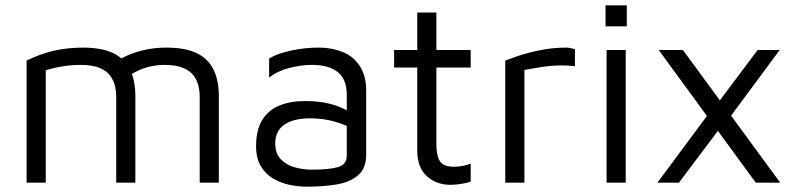

<svg xmlns="http://www.w3.org/2000/svg" viewBox="-20 -687 2989 722"><path d="M489 -325V0H417V-325Q417 -343 412.5 -363Q408 -383 395 -401.5Q382 -420 355 -431.5Q328 -443 283 -443Q252 -443 219 -438Q186 -433 152 -423V0H80V-459Q104 -471 129.5 -480.5Q155 -490 181.5 -496Q208 -502 235.5 -505Q263 -508 291 -508Q364 -508 407 -486.5Q450 -465 469.5 -424Q489 -383 489 -325ZM394 -439Q426 -464 460.5 -479Q495 -494 531.5 -501Q568 -508 605 -508Q678 -508 721 -486.5Q764 -465 783.5 -424Q803 -383 803 -325V0H731V-325Q731 -343 726.5 -363Q722 -383 709 -401.5Q696 -420 669 -431.5Q642 -443 597 -443Q566 -443 533 -434Q500 -425 466 -403Z M1135 15Q1102 15 1068.5 8Q1035 1 1006.5 -16Q978 -33 960.5 -62.5Q943 -92 943 -137Q943 -199 966.5 -236.5Q990 -274 1031.5 -290.5Q1073 -307 1127 -307Q1167 -307 1197.5 -301.5Q1228 -296 1251.5 -287Q1275 -278 1294 -266L1308 -200Q1285 -216 1241.5 -229Q1198 -242 1146 -242Q1083 -242 1049 -218Q1015 -194 1015 -148Q1015 -110 1035.5 -88.5Q1056 -67 1087.5 -58Q1119 -49 1152 -49Q1217 -49 1250.5 -58.5Q1284 -68 1284 -102V-331Q1284 -389 1250 -416Q1216 -443 1153 -443Q1113 -443 1068 -431.5Q1023 -420 992 -395V-467Q1023 -486 1075 -497Q1127 -508 1176 -508Q1209 -508 1237 -501.5Q1265 -495 1287 -482.5Q1309 -470 1324.5 -450.5Q1340 -431 1348.5 -405.5Q1357 -380 1357 -348V-106Q1357 -53 1325.5 -27Q1294 -1 1243.5 7Q1193 15 1135 15Z M1674 8Q1621 8 1585 -24.5Q1549 -57 1549 -121V-433H1462V-499H1549V-640H1621V-499H1750V-433H1621V-144Q1621 -102 1634 -81Q1647 -60 1687 -60Q1705 -60 1722 -63.5Q1739 -67 1750 -72V-4Q1736 1 1714.5 4.5Q1693 8 1674 8Z M1880 0V-459Q1892 -464 1926.5 -476Q1961 -488 2009.5 -498Q2058 -508 2110 -508Q2118 -508 2126 -506Q2134 -504 2142 -502V-438Q2116 -441 2091.5 -441Q2067 -441 2044 -438.5Q2021 -436 1998 -432Q1975 -428 1952 -424V0Z M2261 0V-499H2333V0ZM2257 -588V-667H2337V-588Z M2697 -218 2533 0H2452L2654 -272ZM2914 0H2822L2457 -499H2548ZM2664 -279 2829 -499H2912L2704 -218Z"/></svg>

Font: Maven Pro VF Beta
Style: Regular
Weight: 400
Designer: Joe Prince
Foundry: Joe Prince
Version: Version 2.002